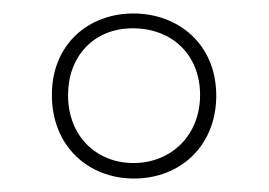

<svg xmlns="http://www.w3.org/2000/svg" viewBox="-20 -743 399 285"><path d="M179 -478C248 -478 301 -527 301 -601C301 -678 244 -723 178 -723C112 -723 57 -678 57 -602C57 -526 111 -478 179 -478ZM178 -501C124 -501 81 -540 81 -602C81 -659 119 -701 177 -701C236 -701 277 -661 277 -602C277 -543 235 -501 178 -501Z"/></svg>

Font: Noto Sans Bengali ExtraCondensed Thin
Style: Regular
Weight: 100
Width: 2
Designer: Joana Ranito - Universal Thirst; Jelle Bosma - Monotype Design Team
Foundry: Universal Thirst ehf.
Version: Version 3.000